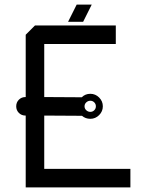

<svg xmlns="http://www.w3.org/2000/svg" viewBox="-20 -809 633 829"><path d="M376 -789H311L274 -715H339ZM131 -699 91 -659V-390Q91 -390 90 -390Q73 -390 61.5 -378.5Q50 -367 50 -350Q50 -333 61.5 -321.5Q73 -310 90 -310Q91 -310 91 -310V0H543V-80Q543 -80 171 -80V-310L334 -309Q349 -296 370 -296Q392 -296 408 -312Q424 -328 424 -350Q424 -372 408 -388Q392 -404 370 -404Q348 -404 333 -389L171 -390V-619H480V-699Q480 -699 131 -699ZM352.5 -367Q360 -374 370 -374Q380 -374 387 -367Q394 -360 394 -350Q394 -340 387 -333Q380 -326 370 -326Q360 -326 352.5 -333Q345 -340 345 -350Q345 -360 352.5 -367Z"/></svg>

Font: Sakbunderan
Style: Regular
Weight: 400
Version: Version 1.00